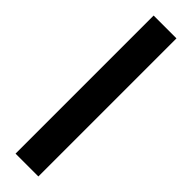

<svg xmlns="http://www.w3.org/2000/svg" viewBox="0 -965 351 351"><g transform="rotate(-45 175.5 -789.5)"><path d="M-3 -760V-819H354V-760Z"/></g></svg>

Font: Noto Serif Tamil ExtraCondensed ExtraLight
Style: Italic
Weight: 200
Width: 2
Italic angle: -12°
Designer: Indian Type Foundry, Tom Grace, and the Monotype Design Team
Foundry: Monotype Imaging Inc.
Version: Version 2.003; ttfautohint (v1.8.4.7-5d5b)